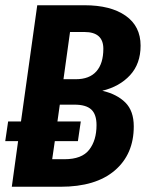

<svg xmlns="http://www.w3.org/2000/svg" viewBox="-22 -712 558 732"><path d="M488 -230Q488 -124 415.5 -62Q343 0 209 0H23L47 -174H-2L9 -249H58L120 -692H300Q400 -692 457 -652Q514 -612 514 -538Q514 -469 474 -425.5Q434 -382 368 -366Q424 -353 456 -321Q488 -289 488 -230ZM245 -590 220 -410H267Q319 -410 345.5 -440Q372 -470 372 -526Q372 -590 300 -590ZM346 -235Q346 -276 326 -294.5Q306 -313 262 -313H206L197 -249H286L275 -174H187L177 -105H224Q290 -105 318 -141Q346 -177 346 -235Z"/></svg>

Font: Fira Sans Extra Condensed SemiBold
Style: Italic
Weight: 600
Width: 3
Italic angle: -8°
Designer: Carrois Corporate & Edenspiekermann AG
Foundry: Carrois Corporate GbR & Edenspiekermann AG
Version: Version 4.203